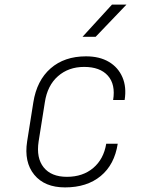

<svg xmlns="http://www.w3.org/2000/svg" viewBox="-20 -805 640 835"><path d="M263 10Q174 10 129 -45Q84 -100 98 -190L125 -360Q140 -455 200 -507.5Q260 -560 354 -560Q413 -560 453.5 -536Q494 -512 512.5 -469Q531 -426 522 -370H472Q483 -438 449 -476Q415 -514 346 -514Q278 -514 232 -473.5Q186 -433 175 -360L148 -190Q137 -118 170 -77Q203 -36 271 -36Q340 -36 385.5 -74.5Q431 -113 442 -180H492Q478 -89 418 -39.5Q358 10 263 10ZM339 -645 467 -785H530L396 -645Z"/></svg>

Font: JetBrains Mono NL Thin
Style: Italic
Weight: 100
Italic angle: -9°
Monospace: yes
Designer: Philipp Nurullin, Konstantin Bulenkov
Foundry: JetBrains
Version: Version 2.305; ttfautohint (v1.8.4.7-5d5b)